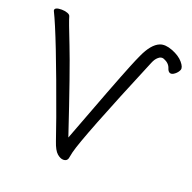

<svg xmlns="http://www.w3.org/2000/svg" viewBox="-128 -840 985 985"><g transform="rotate(20 364.0 -347.5)"><path d="M581 -708Q609 -719 650 -703Q691 -687 712 -662Q733 -637 727 -622Q721 -607 706 -595.5Q691 -584 680.5 -588Q670 -592 665 -608Q657 -634 626 -646Q610 -652 595 -638Q582 -627 573 -605Q373 -127 350 -35Q346 -17 344 -6Q341 17 318 17Q302 17 284 1.5Q266 -14 251 -58.5Q236 -103 210 -176Q67 -573 12 -684Q11 -686 11 -688Q11 -704 48 -704Q64 -704 79 -699Q94 -694 96 -684Q102 -661 147.5 -546Q193 -431 304 -99Q432 -440 478 -553Q493 -590 506 -618Q539 -691 581 -708Z"/></g></svg>

Font: Moon Stars Kai T
Style: Regular
Weight: 400
Designer: GuiWonder
Version: Version 1.101